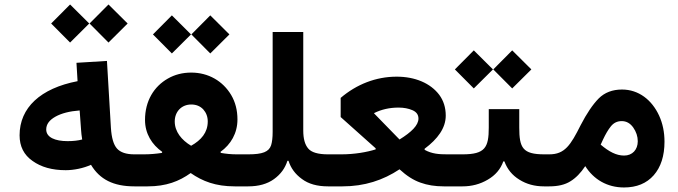

<svg xmlns="http://www.w3.org/2000/svg" viewBox="-20 -827 3008 852"><path d="M291 -638.2 376 -722.7 291 -807.1 207 -722.7ZM461.4 -638.2 546.4 -722.7 461.4 -807.1 377.4 -722.7ZM324.2 -466.8C159.7 -435.1 66.9 -349.1 66.9 -226.6C66.9 -177.7 85.9 -139.6 124.5 -112.8C162.6 -85.4 211.4 -71.8 271.5 -71.8C308.1 -71.8 350.6 -80.6 383.8 -95.7C422.4 -31.2 482.9 0 576.2 0H576.7V-142.1H576.2C539.6 -142.1 514.2 -150.9 499 -168C483.9 -185.1 475.1 -215.3 472.2 -259.3L454.6 -556.6L319.3 -548.3ZM339.8 -250C340.3 -236.3 342.3 -226.1 344.7 -208C326.2 -203.1 304.7 -200.7 279.8 -200.7C224.6 -200.7 185.1 -217.3 185.1 -252.4C185.1 -275.4 198.7 -293.9 225.6 -309.1C252.4 -324.2 288.6 -333.5 333.5 -336.9Z M742.7 -589.8 827.6 -674.3 742.7 -758.8 658.7 -674.3ZM913.1 -589.8 998 -674.3 913.1 -758.8 829.1 -674.3ZM623.5 -294.9C623.5 -233.9 653.8 -185.5 700.2 -152.8L698.2 -148.4C672.4 -144.5 646.5 -142.1 617.7 -142.1H576.7C563 -142.1 556.2 -118.7 556.2 -71.3C556.2 -23.9 563 0 576.7 0H635.3C717.8 0 774.9 -22.5 826.2 -59.1C878.9 -22.5 937 0 1021.5 0H1081.5V-142.1H1030.8C1005.4 -142.1 982.4 -144.5 960.4 -148.4L958 -152.8C1004.4 -186 1033.7 -235.8 1033.7 -296.9C1033.7 -337.9 1024.4 -374 1005.9 -405.3C968.8 -467.8 904.3 -504.9 828.6 -504.9C790.5 -504.9 755.9 -496.1 725.1 -478.5C663.1 -443.4 623.5 -378.9 623.5 -294.9ZM828.1 -180.2C785.6 -205.6 755.4 -242.7 755.4 -288.1C755.4 -331.1 785.2 -363.3 828.6 -363.3C850.6 -363.3 868.2 -356 881.8 -341.8C895 -327.1 901.9 -309.1 901.9 -288.1C901.9 -238.8 872.6 -205.1 828.1 -180.2Z M1260.3 -113.3C1270.5 -81.1 1290 -54.2 1319.8 -32.7C1349.1 -10.7 1387.7 0 1435.5 0H1436V-142.1H1435.5C1391.1 -142.1 1361.8 -150.9 1347.7 -168C1333 -185.1 1325.7 -211.4 1325.7 -248V-685.1H1189.9V-241.7C1189.9 -216.8 1187.5 -196.8 1183.1 -182.6C1173.3 -153.3 1145.5 -142.1 1081.5 -142.1C1069.3 -142.1 1061.5 -127.4 1061.5 -71.3C1061.5 -16.1 1069.3 0 1081.5 0C1127.9 0 1166 -10.7 1195.8 -32.2C1225.6 -53.7 1245.1 -80.6 1255.4 -113.3Z M1740.2 -486.8C1647.9 -486.8 1562 -452.6 1491.7 -392.6V-307.6L1647 -168.9V-164.1C1608.4 -151.9 1553.2 -142.1 1494.6 -142.1H1436C1421.9 -142.1 1416 -121.6 1416 -71.3C1416 -22 1421.9 0 1436 0H1500C1597.2 0 1680.2 -27.3 1752.9 -75.7C1784.2 -46.9 1814.9 -27.3 1845.7 -16.6C1876.5 -5.4 1910.6 0 1949.2 0H2013.7V-142.1H1965.8C1928.2 -142.1 1897 -144 1864.3 -162.1V-167C1922.4 -210.4 1958 -258.8 1958 -314C1958 -349.6 1948.2 -380.4 1929.2 -406.2C1890.1 -458 1821.8 -486.8 1740.2 -486.8ZM1748.5 -349.6C1772 -349.6 1792.5 -345.7 1810.5 -337.9C1828.1 -330.1 1836.9 -317.9 1836.9 -300.8C1836.9 -271 1805.7 -240.7 1752.9 -208L1640.1 -323.7V-325.2C1672.4 -341.3 1708.5 -349.6 1748.5 -349.6Z M2284.2 -342.8H2148.9V-261.2C2148.9 -172.4 2132.8 -142.1 2032.7 -142.1H2013.7C1999.5 -142.1 1993.7 -121.6 1993.7 -71.3C1993.7 -22 1999.5 0 2013.7 0H2032.7C2073.2 0 2110.8 -9.8 2144.5 -29.8C2178.2 -49.3 2201.2 -76.2 2213.4 -110.8H2218.3C2231 -76.2 2252.9 -49.3 2284.7 -29.8C2316.4 -9.8 2352.5 0 2394 0H2417.5V-142.1H2395.5C2299.3 -142.1 2284.2 -170.9 2284.2 -261.2ZM2082.5 -434.6 2167.5 -519 2082.5 -603.5 1998.5 -519ZM2252.9 -434.6 2337.9 -519 2252.9 -603.5 2168.9 -519Z M2417.5 -142.1C2403.3 -142.1 2397.5 -121.6 2397.5 -71.3C2397.5 -21 2403.3 0 2417.5 0C2456.1 0 2487.3 -7.3 2511.2 -22.5C2535.2 -37.1 2557.1 -59.6 2577.1 -89.8C2614.3 -30.8 2674.3 4.9 2749 4.9C2805.2 4.9 2849.1 -13.2 2880.9 -49.3C2912.6 -85.4 2928.7 -135.3 2928.7 -198.2C2928.7 -240.2 2920.9 -278.8 2904.8 -314C2872.6 -383.8 2814 -429.7 2740.2 -429.7C2697.8 -429.7 2663.1 -416.5 2636.7 -390.1C2610.4 -363.3 2583.5 -323.7 2556.6 -271.5C2512.2 -183.1 2486.3 -142.1 2417.5 -142.1ZM2655.8 -207.5C2667 -231.4 2678.7 -251.5 2690.9 -266.6C2703.1 -281.7 2718.8 -289.6 2738.8 -289.6C2759.3 -289.6 2776.4 -280.3 2790 -261.2C2803.2 -242.2 2810.1 -221.7 2810.1 -200.2C2810.1 -162.6 2786.1 -136.7 2749.5 -136.7C2714.8 -136.7 2682.6 -153.8 2645.5 -185.1Z"/></svg>

Font: Estedad Bold
Style: Regular
Weight: 700
Designer: Amin Abedi
Version: Version 7.3